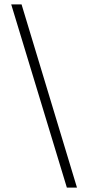

<svg xmlns="http://www.w3.org/2000/svg" viewBox="-20 -773 403 873"><path d="M330 80H284L31 -753H78Z"/></svg>

Font: DM Sans 10pt ExtraLight
Style: Regular
Weight: 250
Version: Version 4.004;gftools[0.9.30]